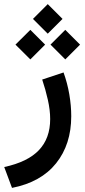

<svg xmlns="http://www.w3.org/2000/svg" viewBox="-35 -642 408 926"><path d="M195.3 -622.1 266.6 -550.8 195.3 -479.5 124 -550.8ZM279.8 -498 351.1 -426.8 279.8 -355.5 208.5 -426.8ZM111.3 -498 182.6 -426.8 111.3 -355.5 39.6 -426.8ZM22.9 264.2 -14.6 163.6Q98.6 139.2 152.8 82Q207 24.9 207 -67.9Q207 -110.8 195.8 -160.6Q184.6 -210.4 168.5 -258.3L271.5 -292.5Q290 -241.2 299.3 -186.8Q308.6 -132.3 308.6 -81.5Q308.6 54.2 235.6 145.5Q162.6 236.8 22.9 264.2Z"/></svg>

Font: Vazirmatn FD NL Medium
Style: Regular
Weight: 500
Designer: Saber Rastikerdar
Foundry: Saber Rastikerdar
Version: Version 33.003